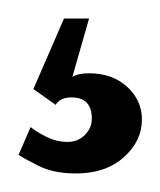

<svg xmlns="http://www.w3.org/2000/svg" viewBox="-20 -47 173 207"><path d="M62 140Q38 140 22 132Q6 124 0 120L13 90Q19 95 30 100.5Q41 106 53 106Q64 106 71.5 98.5Q79 91 79 81Q79 58 57 58Q45 58 40 66L16 49L49 -27H76L58 36Q61 34 65.5 33Q70 32 76 32Q101 32 117 46.5Q133 61 133 82Q133 105 113.5 122.5Q94 140 62 140Z"/></svg>

Font: Alumni Sans Collegiate One
Style: Regular
Weight: 400
Designer: Robert E. Leuschke
Foundry: Robert E. Leuschke
Version: Version 1.100